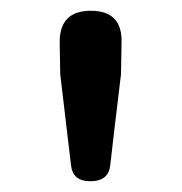

<svg xmlns="http://www.w3.org/2000/svg" viewBox="-20 -795 338 357"><path d="M148 -458Q115 -458 112 -488L92 -657L91 -715Q90 -775 149 -775Q208 -775 206 -715L205 -657L193 -557L185 -488Q182 -458 148 -458Z"/></svg>

Font: GenSenRounded JP M
Style: Regular
Weight: 500
Version: Version 1.501;PS 1;hotconv 16.6.51;makeotf.lib2.5.65220